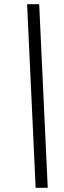

<svg xmlns="http://www.w3.org/2000/svg" viewBox="-20 -780 307 921"><path d="M151 121 110 -760H168L209 121Z"/></svg>

Font: Noto Serif Tamil SemiCondensed Medium
Style: Italic
Weight: 500
Width: 4
Italic angle: -12°
Designer: Indian Type Foundry, Tom Grace, and the Monotype Design Team
Foundry: Monotype Imaging Inc.
Version: Version 2.003; ttfautohint (v1.8.4.7-5d5b)